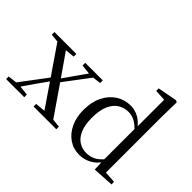

<svg xmlns="http://www.w3.org/2000/svg" viewBox="-146 -1129 1469 1469"><g transform="rotate(45 588.5 -395.0)"><path d="M11 0V-28L98 -38H118L207 -28V0ZM56 0 270 -284 291 -264H289L195 -132L104 0ZM308 0V-28L429 -39H451L554 -28V0ZM295 -241 275 -263H278L367 -390L456 -516H502ZM414 0 253 -236 61 -516H153L311 -289L510 0ZM18 -487V-516H255V-487L153 -477H118ZM351 -487V-516H541V-487L460 -477H441Z M815 15Q752 15 702.5 -19Q653 -53 624.5 -113Q596 -173 596 -252Q596 -338 627 -400.5Q658 -463 711 -497Q764 -531 829 -531Q873 -531 914.5 -509.5Q956 -488 992 -438H1001L989 -411Q953 -450 920.5 -467.5Q888 -485 851 -485Q805 -485 767 -461.5Q729 -438 706.5 -387Q684 -336 684 -254Q684 -178 705 -129Q726 -80 762.5 -56.5Q799 -33 844 -33Q885 -33 919 -50.5Q953 -68 987 -110L1000 -82H990Q957 -33 912 -9Q867 15 815 15ZM980 10 976 -89V-92V-431L978 -440V-743L887 -748V-775L1046 -805L1060 -796L1057 -644V-34L1151 -28V0Z"/></g></svg>

Font: Noto Serif JP ExtraLight
Style: Regular
Weight: 400
Version: Version 2.003-H1;hotconv 1.1.1;makeotfexe 2.6.0